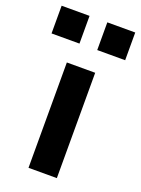

<svg xmlns="http://www.w3.org/2000/svg" viewBox="-169 -790 627 853"><g transform="rotate(20 144.0 -363.5)"><path d="M78 0V-498H212V0ZM186 -596V-727H318V-596ZM-30 -596V-727H102V-596Z"/></g></svg>

Font: Nunito Sans 8pt
Style: Bold
Weight: 700
Version: Version 3.101;gftools[0.9.27]